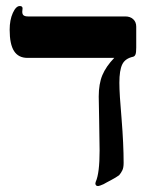

<svg xmlns="http://www.w3.org/2000/svg" viewBox="-20 -608 521 640"><path d="M434.1 -449.2Q434.1 -432.6 431.6 -426.5Q429.2 -420.4 423.8 -418.9Q397 -413.1 387.5 -393.3Q377.9 -373.5 377.9 -332Q377.9 -295.4 385.3 -211.4Q392.1 -127 392.1 -64.9Q392.1 -49.3 387.9 -40.5Q383.8 -31.7 377 -23.9Q372.6 -20.5 365.2 -16.1Q357.9 -11.7 350.1 -7.6Q342.3 -3.4 335.4 0.2Q328.6 3.9 325.2 5.9Q311 12.2 307.1 12.2Q297.9 12.2 297.9 2.9L299.3 -2.4Q312 -30.8 312 -106L310.5 -208.5L309.1 -286.1Q309.1 -328.6 321.3 -357.7Q333.5 -386.7 360.8 -415H71.8Q41.5 -415 26.9 -437.7Q12.2 -460.4 12.2 -508.8Q12.2 -541.5 22.7 -564.7Q33.2 -587.9 45.9 -587.9Q55.2 -587.9 55.2 -580.1L54.2 -568.8Q54.2 -560.5 58.6 -556.9Q63 -553.2 74.2 -553.2H397.9Q414.1 -553.2 424.1 -543.9Q434.1 -534.7 434.1 -519Z"/></svg>

Font: Liberation Serif
Style: Bold
Weight: 700
Designer: Steve Matteson
Foundry: Ascender Corporation
Version: Version 2.1.5